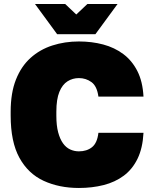

<svg xmlns="http://www.w3.org/2000/svg" viewBox="-20 -920 758 954"><path d="M372 14Q274 14 197 -21.5Q120 -57 76.5 -136Q33 -215 33 -346V-365Q33 -458 59 -524Q85 -590 131.5 -632Q178 -674 240 -694Q302 -714 372 -714Q436 -714 492.5 -699Q549 -684 592.5 -651.5Q636 -619 662.5 -567Q689 -515 693 -440H469Q462 -492 434.5 -512Q407 -532 372 -532Q341 -532 315.5 -516Q290 -500 275 -463.5Q260 -427 260 -365V-345Q260 -296 269 -262.5Q278 -229 293 -208Q308 -187 328.5 -177.5Q349 -168 372 -168Q411 -168 437 -188.5Q463 -209 469 -260H693Q689 -184 663.5 -131.5Q638 -79 595 -47Q552 -15 495 -0.5Q438 14 372 14ZM264 -750 154 -900H304L359 -848L414 -900H564L454 -750Z"/></svg>

Font: Golos Text ExtraBold
Style: Regular
Weight: 800
Designer: A.Korolkova, Vitaly Kuzmin
Foundry: ParaType Ltd
Version: Version 2.004